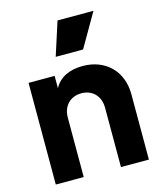

<svg xmlns="http://www.w3.org/2000/svg" viewBox="-120 -908 840 996"><g transform="rotate(-15 299.5 -410.0)"><path d="M55 0H205V-319C205 -382 246 -423 305 -423C364 -423 405 -382 405 -319V0H555V-351C555 -475 471 -558 348 -558C279 -558 223 -533 195 -480V-546H55ZM226 -640H373L477 -820H284Z"/></g></svg>

Font: Mluvka ExtraBold
Style: Regular
Weight: 800
Designer: Modified by Jiří Krblich, Original typeface by Gumpita Rahayu
Foundry: Gumpita Rahayu & Jiří Krblich
Version: Version 2.000;Glyphs 3.1.1 (3134)